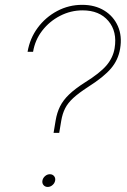

<svg xmlns="http://www.w3.org/2000/svg" viewBox="-20 -757 519 782"><path d="M198.2 -215.8 206.5 -265.6Q211.9 -298.3 224.6 -323.7Q237.3 -349.1 261.5 -372.3Q285.6 -395.5 326.2 -421.4Q386.7 -459 413.6 -490.5Q440.4 -522 446.8 -560.5Q458 -628.4 421.4 -671.6Q384.8 -714.8 316.4 -714.8Q268.1 -714.8 224.9 -692.6Q181.6 -670.4 152.1 -632.3Q122.6 -594.2 114.7 -545.9H92.3Q101.6 -600.6 133.5 -643.8Q165.5 -687 212.9 -712.2Q260.3 -737.3 314.5 -737.3Q366.7 -737.3 404.5 -714.1Q442.4 -690.9 460.2 -650.4Q478 -609.9 469.2 -558.6Q461.9 -513.7 432.6 -478.8Q403.3 -443.8 337.9 -402.3Q300.3 -377.9 278.3 -357.7Q256.3 -337.4 245.4 -315.9Q234.4 -294.4 229.5 -265.6L221.2 -215.8ZM174.3 4.4Q163.6 4.4 157.2 -3.2Q150.9 -10.7 152.8 -21.5Q154.8 -32.2 163.6 -39.8Q172.4 -47.4 183.1 -47.4Q193.8 -47.4 200.2 -39.8Q206.5 -32.2 204.6 -21.5Q202.6 -10.7 193.8 -3.2Q185.1 4.4 174.3 4.4Z"/></svg>

Font: Inter Tight Thin
Style: Italic
Weight: 250
Italic angle: -9.39999°
Designer: Rasmus Andersson
Foundry: rsms
Version: Version 3.004